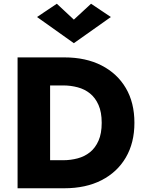

<svg xmlns="http://www.w3.org/2000/svg" viewBox="-20 -1007 773 1027"><path d="M74 -700V0H248V-700ZM324 0Q439 0 523 -43Q607 -86 653 -164.5Q699 -243 699 -350Q699 -458 653 -536Q607 -614 523 -657Q439 -700 324 -700H186V-550H318Q358 -550 395.5 -540Q433 -530 461.5 -507Q490 -484 507 -445.5Q524 -407 524 -350Q524 -293 507 -254.5Q490 -216 461.5 -193Q433 -170 395.5 -160Q358 -150 318 -150H186V0ZM375 -902 284 -987 178 -916 375 -776 573 -916 467 -987Z"/></svg>

Font: Glinicke Jost Bold
Style: Bold
Weight: 700
Version: Version 3.710